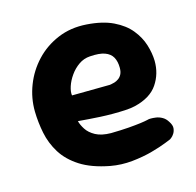

<svg xmlns="http://www.w3.org/2000/svg" viewBox="-82 -585 700 686"><g transform="rotate(-15 268.0 -242.0)"><path d="M245.5 10.8Q179.5 -1.8 138.4 -28.1Q97.2 -54.5 75.1 -90.1Q53 -125.8 44.9 -166.1Q36.8 -206.5 36 -246.5Q35.2 -296.2 53.4 -343Q71.5 -389.8 105.9 -426.4Q140.2 -463 188.2 -483.2Q236.2 -503.5 294.2 -499.5Q353.2 -495.5 392.1 -476.6Q431 -457.8 453.5 -430.1Q476 -402.5 485.8 -371.2Q495.5 -340 496.2 -311.2Q496.8 -263.2 471.1 -225.2Q445.5 -187.2 386 -172.8Q370 -169 348.4 -167.9Q326.8 -166.8 303.1 -166.8Q279.5 -166.8 256.8 -168Q234 -169.2 215.9 -170.6Q197.8 -172 186.6 -172.9Q175.5 -173.8 175.5 -173.8Q179 -159.5 189.8 -142.6Q200.5 -125.8 222.1 -114Q243.8 -102.2 279 -101.8Q317.2 -102.5 344.5 -104.6Q371.8 -106.8 389.2 -109.1Q406.8 -111.5 414.8 -113.4Q422.8 -115.2 422.8 -115.2Q422.8 -115.2 429.9 -115.4Q437 -115.5 448.2 -114Q459.5 -112.5 471 -106.1Q482.5 -99.8 490.5 -86.5Q500 -72.2 498.9 -61.1Q497.8 -50 492.6 -41.9Q487.5 -33.8 482.1 -29.8Q476.8 -25.8 476.8 -25.8Q476.8 -25.8 456 -17.4Q435.2 -9 401.4 0.4Q367.5 9.8 326.6 14Q285.8 18.2 245.5 10.8ZM179 -268 319 -269.5Q319 -269.5 324 -270.2Q329 -271 336.9 -273.2Q344.8 -275.5 352.2 -280.8Q359.8 -286 364.6 -295.2Q369.5 -304.5 369.5 -319Q369.5 -342.5 360.8 -358.4Q352 -374.2 332.1 -381.5Q312.2 -388.8 276.8 -386.2Q253.8 -384.8 235 -371.6Q216.2 -358.5 202.9 -339.5Q189.5 -320.5 183.1 -301Q176.8 -281.5 179 -268Z"/></g></svg>

Font: Sour Gummy Black
Style: Regular
Weight: 900
Version: Version 1.000